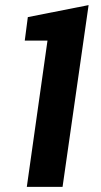

<svg xmlns="http://www.w3.org/2000/svg" viewBox="-20 -732 395 752"><path d="M85 0 166 -573H77L89 -665L327 -712L225 0Z"/></svg>

Font: Finlandica SemiBold
Style: Italic
Weight: 600
Italic angle: -8°
Designer: Niklas Ekholm, Juho Hiilivirta, Jaakko Suomalainen
Foundry: Helsinki Type Studio
Version: Version 1.063